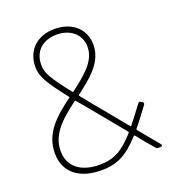

<svg xmlns="http://www.w3.org/2000/svg" viewBox="-130 -812 844 923"><g transform="rotate(-20 291.5 -350.0)"><path d="M544 -12 458 -116C457 -118 457 -120 458 -122C480 -148 504 -180 532 -218C536 -223 535 -228 530 -232L522 -237C517 -241 512 -239 508 -234C483 -200 460 -170 440 -145C438 -143 436 -143 434 -145C412 -172 385 -205 352 -245C312 -292 280 -332 254 -365C252 -367 252 -369 254 -370C329 -427 402 -484 402 -573C402 -655 340 -708 251 -708C162 -708 103 -652 103 -568C103 -519 124 -482 206 -378C208 -376 208 -374 206 -373C126 -314 49 -250 49 -146C49 -46 121 8 233 8C316 8 368 -21 434 -94C436 -96 438 -96 440 -94C460 -69 483 -40 513 -6C517 -2 520 0 525 0H538C543 0 546 -2 546 -6C546 -8 546 -10 544 -12ZM252 -679C322 -679 372 -637 372 -573C372 -499 306 -449 235 -394C233 -393 231 -393 229 -395C148 -498 133 -527 133 -567C133 -638 182 -679 252 -679ZM233 -20C139 -20 78 -66 79 -147C79 -235 150 -293 225 -349C227 -350 229 -350 230 -348C259 -315 292 -274 333 -224C345 -211 349 -204 416 -123C418 -121 418 -119 417 -117C354 -46 307 -20 233 -20Z"/></g></svg>

Font: Barlow Thin
Style: Regular
Weight: 250
Designer: Jeremy Tribby
Foundry: Tribby Type
Version: Version 1.422;hotconv 1.0.109;makeotfexe 2.5.65596